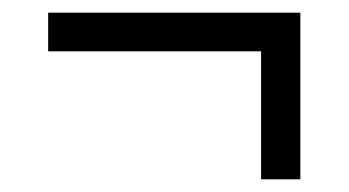

<svg xmlns="http://www.w3.org/2000/svg" viewBox="-20 -409 551 303"><path d="M392 -126H454V-389H56V-328H392Z"/></svg>

Font: Noto Serif SemiCondensed Medium
Style: Regular
Weight: 500
Width: 4
Designer: Monotype Design Team
Foundry: Monotype Imaging Inc.
Version: Version 2.014